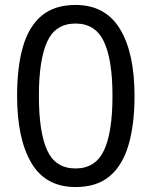

<svg xmlns="http://www.w3.org/2000/svg" viewBox="-20 -745 612 775"><path d="M523 -358Q523 -243 499 -160.5Q475 -78 423 -34Q371 10 285 10Q164 10 106.5 -87.5Q49 -185 49 -358Q49 -474 72.5 -556Q96 -638 148 -681.5Q200 -725 285 -725Q405 -725 464 -628.5Q523 -532 523 -358ZM137 -358Q137 -211 170.5 -138Q204 -65 285 -65Q365 -65 399.5 -137.5Q434 -210 434 -358Q434 -504 399.5 -577Q365 -650 285 -650Q204 -650 170.5 -577Q137 -504 137 -358Z"/></svg>

Font: Noto Sans Tifinagh Rhissa Ixa
Style: Regular
Weight: 400
Designer: JamraPatel
Foundry: JamraPatel LLC
Version: Version 2.006; ttfautohint (v1.8.4.7-5d5b)